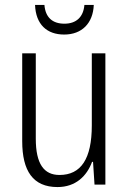

<svg xmlns="http://www.w3.org/2000/svg" viewBox="-20 -748 521 778"><path d="M360 -728H322C318 -679 289 -652 241 -652C192 -652 164 -678 160 -728H122C125 -649 170 -608 240 -608C312 -608 357 -654 360 -728ZM407 -532H352V-240C352 -104 308 -39 221 -39C158 -39 125 -84 125 -186V-532H70V-176C70 -55 114 10 213 10C287 10 332 -35 353 -92H357L363 0H407Z"/></svg>

Font: Noto Sans Kannada Condensed Light
Style: Regular
Weight: 300
Width: 3
Designer: Jelle Bosma - Monotype Design Team
Foundry: Monotype Imaging Inc.
Version: Version 2.005